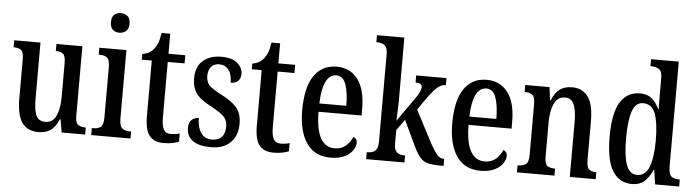

<svg xmlns="http://www.w3.org/2000/svg" viewBox="-47 -961 4252 1173"><g transform="rotate(5 2078.5 -375.0)"><path d="M215 10Q146 10 113 -36.5Q80 -83 80 -186V-425Q80 -468 64.5 -480.5Q49 -493 22 -493H18V-536H179V-193Q179 -124 193.5 -90Q208 -56 251 -56Q296 -56 316.5 -100.5Q337 -145 337 -217V-421Q337 -469 321 -481Q305 -493 280 -493H277V-536H436V-110Q436 -66 453 -54.5Q470 -43 495 -43H500V0H356L342 -80H338Q317 -29 286.5 -9.5Q256 10 215 10Z M653 -638Q629 -638 613 -652Q597 -666 597 -698Q597 -731 613 -744.5Q629 -758 653 -758Q677 -758 694 -744.5Q711 -731 711 -698Q711 -666 694 -652Q677 -638 653 -638ZM537 0V-43H547Q575 -43 591.5 -56Q608 -69 608 -113V-423Q608 -466 593 -479.5Q578 -493 551 -493H540V-536H706V-117Q706 -71 722.5 -57Q739 -43 768 -43H778V0Z M981 10Q924 10 895 -24.5Q866 -59 866 -146V-486H805V-521Q830 -525 847 -535Q864 -545 876 -561Q888 -576 896.5 -597.5Q905 -619 911 -659H964V-536H1067V-486H964V-147Q964 -95 976.5 -72Q989 -49 1018 -49Q1035 -49 1048.5 -51Q1062 -53 1075 -57V-7Q1062 -1 1038 4.5Q1014 10 981 10Z M1271 10Q1198 10 1160 -17Q1122 -44 1122 -96Q1122 -131 1140.5 -146Q1159 -161 1183 -161Q1183 -106 1205.5 -71.5Q1228 -37 1273 -37Q1315 -37 1334.5 -60Q1354 -83 1354 -124Q1354 -160 1334 -182Q1314 -204 1264 -231Q1218 -255 1189 -277.5Q1160 -300 1146.5 -329.5Q1133 -359 1133 -402Q1133 -472 1175.5 -509Q1218 -546 1287 -546Q1355 -546 1387 -517.5Q1419 -489 1419 -452Q1419 -425 1403.5 -409Q1388 -393 1358 -393Q1358 -445 1336.5 -472Q1315 -499 1279 -499Q1247 -499 1229.5 -478.5Q1212 -458 1212 -424Q1212 -384 1233.5 -363Q1255 -342 1308 -315Q1370 -284 1402 -248Q1434 -212 1434 -147Q1434 -75 1391.5 -32.5Q1349 10 1271 10Z M1655 10Q1598 10 1569 -24.5Q1540 -59 1540 -146V-486H1479V-521Q1504 -525 1521 -535Q1538 -545 1550 -561Q1562 -576 1570.5 -597.5Q1579 -619 1585 -659H1638V-536H1741V-486H1638V-147Q1638 -95 1650.5 -72Q1663 -49 1692 -49Q1709 -49 1722.5 -51Q1736 -53 1749 -57V-7Q1736 -1 1712 4.5Q1688 10 1655 10Z M2004 10Q1908 10 1858 -62Q1808 -134 1808 -264Q1808 -405 1857 -476Q1906 -547 1995 -547Q2078 -547 2125 -485Q2172 -423 2172 -305V-263H1908Q1909 -153 1939 -101Q1969 -49 2026 -49Q2067 -49 2093.5 -72.5Q2120 -96 2134 -129Q2144 -125 2150.5 -116.5Q2157 -108 2157 -94Q2157 -72 2141 -48Q2125 -24 2091 -7Q2057 10 2004 10ZM2074 -314Q2074 -395 2056.5 -444.5Q2039 -494 1998 -494Q1956 -494 1933.5 -447.5Q1911 -401 1909 -314Z M2223 0V-43H2232Q2246 -43 2260 -48Q2274 -53 2283 -68Q2292 -83 2292 -114V-650Q2292 -679 2283 -693Q2274 -707 2260 -712Q2246 -717 2232 -717H2223V-760H2391V-375Q2391 -358 2390 -329.5Q2389 -301 2388 -277Q2387 -253 2387 -250L2486 -391Q2509 -422 2516 -440Q2523 -458 2523 -468Q2523 -493 2483 -493V-536H2669V-493Q2640 -493 2614 -469Q2588 -445 2557 -401L2507 -329L2612 -128Q2634 -88 2652.5 -65.5Q2671 -43 2694 -43H2698V0H2686Q2633 0 2603.5 -7Q2574 -14 2554.5 -36Q2535 -58 2513 -104L2439 -260L2391 -193V-110Q2391 -81 2400.5 -66.5Q2410 -52 2423.5 -47.5Q2437 -43 2452 -43H2458V0Z M2924 10Q2828 10 2778 -62Q2728 -134 2728 -264Q2728 -405 2777 -476Q2826 -547 2915 -547Q2998 -547 3045 -485Q3092 -423 3092 -305V-263H2828Q2829 -153 2859 -101Q2889 -49 2946 -49Q2987 -49 3013.5 -72.5Q3040 -96 3054 -129Q3064 -125 3070.5 -116.5Q3077 -108 3077 -94Q3077 -72 3061 -48Q3045 -24 3011 -7Q2977 10 2924 10ZM2994 -314Q2994 -395 2976.5 -444.5Q2959 -494 2918 -494Q2876 -494 2853.5 -447.5Q2831 -401 2829 -314Z M3148 0V-43H3154Q3181 -43 3198.5 -55.5Q3216 -68 3216 -115V-425Q3216 -469 3199 -481Q3182 -493 3156 -493H3152V-536H3301L3311 -456H3315Q3335 -505 3364.5 -526Q3394 -547 3439 -547Q3503 -547 3537 -500Q3571 -453 3571 -350V-115Q3571 -68 3586 -55.5Q3601 -43 3627 -43H3631V0H3472V-343Q3472 -407 3456.5 -444Q3441 -481 3401 -481Q3368 -481 3349 -458Q3330 -435 3322 -397.5Q3314 -360 3314 -319V-110Q3314 -66 3330.5 -54.5Q3347 -43 3373 -43H3378V0Z M3853 10Q3776 10 3734.5 -56.5Q3693 -123 3693 -267Q3693 -412 3735 -479Q3777 -546 3856 -546Q3901 -546 3928.5 -522.5Q3956 -499 3973 -461H3977Q3976 -484 3976 -511.5Q3976 -539 3976 -567V-649Q3976 -693 3956.5 -705Q3937 -717 3910 -717H3904V-760H4074V-115Q4074 -70 4090.5 -56.5Q4107 -43 4136 -43H4143V0H3995L3982 -89H3979Q3960 -43 3930.5 -16.5Q3901 10 3853 10ZM3880 -48Q3932 -48 3954 -107Q3976 -166 3976 -267Q3976 -374 3955 -431Q3934 -488 3879 -488Q3833 -488 3813.5 -431Q3794 -374 3794 -266Q3794 -157 3814 -102.5Q3834 -48 3880 -48Z"/></g></svg>

Font: Noto Serif Myanmar ExtraCondensed Medium
Style: Regular
Weight: 500
Width: 2
Designer: Ben Mitchell and the Monotype Design Team
Foundry: Monotype Imaging Inc.
Version: Version 2.106; ttfautohint (v1.8.4.7-5d5b)